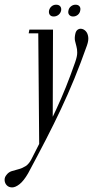

<svg xmlns="http://www.w3.org/2000/svg" viewBox="-82 -622 399 824"><path d="M128.5 -577Q131.2 -588.1 139.5 -594.9Q147.8 -601.8 158.9 -601.8Q170.6 -601.8 176.4 -594.9Q182.1 -588.1 180.4 -577Q178 -565.5 169.1 -558.4Q160.1 -551.2 148.4 -551.2Q137.2 -551.2 131.8 -558.4Q126.4 -565.5 128.5 -577ZM211.8 -577Q213.9 -588.1 222.6 -594.9Q231.4 -601.8 242.1 -601.8Q253.6 -601.8 259.2 -594.9Q264.8 -588.1 262.4 -577Q260.6 -565.5 251.9 -558.4Q243.1 -551.2 231.6 -551.2Q220.9 -551.2 214.9 -558.4Q209 -565.5 211.8 -577ZM38.6 121.9Q19.6 154.6 1.8 168.5Q-16 182.4 -30 182.3Q-44 182.2 -52.6 173.6Q-61.2 165 -62.2 151.9Q-63.1 138.8 -53.6 128Q-45.2 116.8 -31.6 112.4Q-18 108.1 -2.6 104.2Q12.8 100.4 27.2 91.4Q41.6 82.4 52 62.8Q84.2 -0.5 110.5 -52.2Q136.8 -104 158.9 -151.6Q181 -199.1 200.8 -248.4Q220.6 -297.8 240.6 -355.1Q249.4 -380 249.4 -395.9Q249.4 -411.8 245.9 -423.3Q242.5 -434.9 239.9 -447Q237.4 -459.1 241 -475.9Q243.6 -489.2 251.5 -494.7Q259.4 -500.1 269.2 -498.1Q279.1 -496.1 286.8 -487.4Q294.5 -478.8 296.6 -463.6Q298.8 -448.5 291.2 -427Q264.1 -350.4 236.8 -283.7Q209.4 -217 179.5 -153.6Q149.6 -90.2 115.1 -23.1Q80.5 44 38.6 121.9ZM144.2 -88.5 93 0H86.2L82.1 -495H145.5ZM91.4 -479H41.1L44.1 -495H90.2Z"/></svg>

Font: Emberly Black
Style: Italic
Weight: 900
Italic angle: -12°
Designer: Rajesh Rajput
Foundry: Rajesh Rajput
Version: Version 1.000